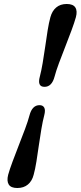

<svg xmlns="http://www.w3.org/2000/svg" viewBox="-20 -788 405 964"><path d="M254 -403.5Q240.5 -352 203.5 -352Q166 -352 180 -403.5Q187.5 -432 194.2 -471.5Q201 -511 207 -553.8Q213 -596.5 219.2 -635.5Q225.5 -674.5 233 -701.5Q241.5 -733 262.2 -750.5Q283 -768 315 -768Q347 -768 358.2 -750.5Q369.5 -733 361 -701.5Q353.5 -674.5 339 -635.5Q324.5 -596.5 307.8 -553.8Q291 -511 276.2 -471.5Q261.5 -432 254 -403.5ZM128 -208.5Q141.5 -260 178.5 -260Q195.5 -260 202.2 -247.5Q209 -235 202 -208.5Q194.5 -180 187.8 -140.5Q181 -101 175 -58.2Q169 -15.5 162.8 23.5Q156.5 62.5 149 89.5Q141 121 120 138.5Q99 156 67 156Q35 156 24 138.5Q13 121 21 89.5Q28.5 62.5 43 23.5Q57.5 -15.5 74.2 -58.2Q91 -101 105.8 -140.5Q120.5 -180 128 -208.5Z"/></svg>

Font: Fraunces 9pt S000 Black
Style: Italic
Weight: 900
Italic angle: -16°
Version: Version 1.000; ttfautohint (v1.8.3)